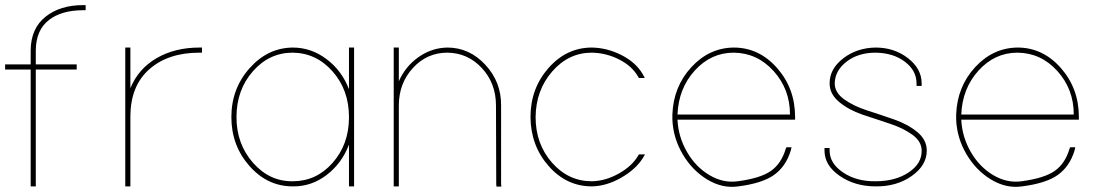

<svg xmlns="http://www.w3.org/2000/svg" viewBox="-25 -739 4305 751"><path d="M300 -719Q210 -719 153 -673.5Q96 -628 95 -543V-487H5H-5V-467H5H95V-20V-10H115V-20V-467H265H275V-487H265H115V-543Q116 -621 165.5 -660Q215 -699 300 -699H310V-719Z M485 -394V-543V-553H465V-543V-286Q465 -286 465 -282V-272V-20V-10H485V-20V-272V-282V-286Q486 -404 559.5 -468.5Q633 -533 755 -533H765V-553H755Q659 -553 587.5 -511.5Q516 -470 485 -394Z M1120 -10Q1193 -9 1252.5 -54.5Q1312 -100 1340 -173V-20V-10H1360V-20V-281Q1360 -281 1360 -285V-543V-553H1340V-543V-390Q1312 -463 1252 -508Q1192 -553 1120 -553Q1022 -552 951 -472Q880 -392 880 -281Q880 -170 950.5 -90Q1021 -10 1120 -10ZM900 -281Q900 -387 964 -460Q1028 -533 1120 -533Q1212 -532 1276 -459.5Q1340 -387 1340 -281V-277Q1339 -173 1275.5 -101.5Q1212 -30 1120 -30Q1029 -29 964.5 -102.5Q900 -176 900 -281Z M1535 -421V-543V-553H1515V-543V-326V-316V-20V-10H1535V-20V-316V-326Q1535 -413 1590 -473Q1645 -533 1725 -533Q1805 -532 1860 -472.5Q1915 -413 1915 -326L1916 -19L1917 -9H1936L1935 -20V-326Q1936 -418 1873.5 -485.5Q1811 -553 1725 -553Q1664 -552 1612.5 -516Q1561 -480 1535 -421Z M2489 -449Q2462 -495 2406 -523.5Q2350 -552 2290 -553Q2191 -553 2120.5 -473Q2050 -393 2050 -281Q2051 -169 2121 -89.5Q2191 -10 2290 -10Q2347 -11 2404 -43.5Q2461 -76 2489 -120L2498 -135H2474L2471 -130Q2447 -89 2395 -60Q2343 -31 2290 -30Q2198 -30 2134 -103Q2070 -176 2070 -281Q2071 -386 2135 -459.5Q2199 -533 2290 -533Q2346 -532 2396.5 -506.5Q2447 -481 2471 -439L2474 -434H2497Z M2625 -291Q2629 -393 2692.5 -463Q2756 -533 2845 -533Q2937 -532 3001 -461Q3065 -390 3065 -291ZM2605 -271Q2608 -199 2645.5 -135.5Q2683 -72 2742 -36.5Q2801 -1 2863 -10Q2957 -22 3003 -55Q3049 -88 3068 -150L3071 -163H3051L3048 -156Q3031 -99 2990.5 -70.5Q2950 -42 2861 -30Q2804 -22 2750 -54Q2696 -86 2662 -145Q2628 -204 2625 -271H3075H3085V-281Q3085 -393 3014.5 -473Q2944 -553 2845 -553Q2749 -552 2679 -476Q2609 -400 2605 -291V-281Z M3580 -413Q3580 -470 3526.5 -511.5Q3473 -553 3400 -553Q3327 -552 3273.5 -511Q3220 -470 3220 -413Q3220 -371 3257.5 -340Q3295 -309 3347.5 -291Q3400 -273 3453 -256Q3506 -239 3543 -212.5Q3580 -186 3580 -150Q3581 -99 3529 -64.5Q3477 -30 3400 -30Q3325 -29 3272.5 -64.5Q3220 -100 3220 -150V-160H3200V-150Q3200 -92 3259.5 -51Q3319 -10 3400 -10Q3482 -9 3541 -50.5Q3600 -92 3600 -150Q3600 -192 3563 -222.5Q3526 -253 3473 -271.5Q3420 -290 3367 -307Q3314 -324 3277 -350.5Q3240 -377 3240 -413Q3241 -463 3286.5 -498Q3332 -533 3400 -533Q3469 -532 3514.5 -497.5Q3560 -463 3560 -413V-403H3580Z M3735 -291Q3739 -393 3802.5 -463Q3866 -533 3955 -533Q4047 -532 4111 -461Q4175 -390 4175 -291ZM3715 -271Q3718 -199 3755.5 -135.5Q3793 -72 3852 -36.5Q3911 -1 3973 -10Q4067 -22 4113 -55Q4159 -88 4178 -150L4181 -163H4161L4158 -156Q4141 -99 4100.5 -70.5Q4060 -42 3971 -30Q3914 -22 3860 -54Q3806 -86 3772 -145Q3738 -204 3735 -271H4185H4195V-281Q4195 -393 4124.5 -473Q4054 -553 3955 -553Q3859 -552 3789 -476Q3719 -400 3715 -291V-281Z"/></svg>

Font: Nordica Plus
Style: NordicaClassicUltraLight
Weight: 300
Version: Version 1